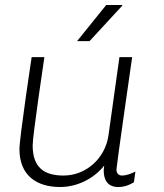

<svg xmlns="http://www.w3.org/2000/svg" viewBox="-20 -740 657 770"><path d="M289 -575H339L470 -717L471 -720H406ZM398 -76C397 -69 396 -62 396 -55C396 -21 410 10 454 10C477 10 498 3 517 -9L523 -52C506 -43 485 -36 470 -36C457 -36 447 -43 447 -61C447 -73 510 -511 510 -511H459L415 -197C402 -105 325 -36 235 -36C157 -36 111 -68 111 -157C111 -197 158 -511 158 -511H107C107 -511 58 -188 58 -142C58 -37 126 10 221 10C288 10 355 -22 398 -76Z"/></svg>

Font: Chivo Light
Style: Italic
Weight: 300
Italic angle: -8°
Designer: Hector Gatti
Foundry: Omnibus-Type
Version: Version 1.003;PS 001.003;hotconv 1.0.70;makeotf.lib2.5.58329